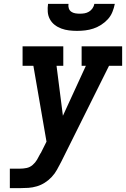

<svg xmlns="http://www.w3.org/2000/svg" viewBox="-20 -975 653 995"><path d="M31 0V-101H84Q101 -101 118 -104.5Q135 -108 149 -120Q163 -132 172 -147.5Q181 -163 189 -179L190 -180V-181Q190 -181 190.5 -181Q191 -181 191 -181L221 -241L153 -634H97V-735H308V-634H273L306 -375L425 -634H403V-735H613V-634H545L297 -136Q286 -115 275 -95Q264 -75 248 -58Q232 -41 212.5 -28.5Q193 -16 171 -9.5Q149 -3 127.5 -1.5Q106 0 84 0ZM379 -815Q358 -815 337.5 -817.5Q317 -820 298 -827Q279 -834 263.5 -846Q248 -858 238.5 -875.5Q229 -893 227.5 -913.5Q226 -934 229 -955H335Q333 -943 336.5 -932Q340 -921 349 -914.5Q358 -908 370 -906Q382 -904 393 -904Q406 -904 418 -906Q430 -908 441 -914.5Q452 -921 459.5 -932Q467 -943 469 -955H575Q571 -934 562.5 -913Q554 -892 539 -875.5Q524 -859 504.5 -846.5Q485 -834 464 -827Q443 -820 421.5 -817.5Q400 -815 379 -815Z"/></svg>

Font: Iosevka Slab Extended Oblique
Style: Bold
Weight: 700
Width: 7
Italic angle: -9°
Monospace: yes
Designer: Belleve Invis
Foundry: Belleve Invis
Version: Version 11.1.1; ttfautohint (v1.8.3)